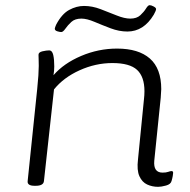

<svg xmlns="http://www.w3.org/2000/svg" viewBox="-20 -717 737 743"><path d="M592 6Q569 6 549.5 -3Q530 -12 519.5 -35Q509 -58 514 -100L537 -332Q538 -340 538.5 -348.5Q539 -357 539 -364Q539 -420 510.5 -446.5Q482 -473 415 -473Q350 -473 288 -445Q226 -417 189 -371L150 -16Q148 2 118 2H114Q85 2 87 -16L124 -373Q127 -401 128.5 -424.5Q130 -448 130 -462Q130 -479 129.5 -489Q129 -499 129 -505Q129 -515 144.5 -518.5Q160 -522 170 -522Q182 -522 186 -504.5Q190 -487 190 -460Q190 -444 187 -426Q227 -472 294 -500.5Q361 -529 433 -529Q516 -529 560 -490.5Q604 -452 604 -372Q604 -364 603 -356Q602 -348 602 -339L577 -95Q573 -49 609 -49Q623 -49 631 -52Q639 -55 644 -55Q650 -55 650 -48Q650 -45 648.5 -36Q647 -27 644 -17Q641 -4 622.5 1Q604 6 592 6ZM217 -593Q211 -593 201.5 -596Q192 -599 192 -606Q192 -607 193.5 -612Q195 -617 197 -621Q219 -663 247.5 -678.5Q276 -694 305 -694Q337 -694 369.5 -681.5Q402 -669 432 -657Q462 -645 484 -645Q509 -645 523 -658Q537 -671 545 -684Q553 -697 559 -697Q565 -697 574.5 -692Q584 -687 584 -682Q584 -676 575 -660Q536 -595 473 -595Q441 -595 408 -607.5Q375 -620 345.5 -632.5Q316 -645 295 -645Q270 -645 256 -632Q242 -619 233 -606Q224 -593 217 -593Z"/></svg>

Font: Asap Expanded Expanded Light
Style: Italic
Weight: 300
Width: 7
Italic angle: -6°
Designer: Pablo Cosgaya
Foundry: Omnibus-Type
Version: Version 3.001; ttfautohint (v1.8.4.7-5d5b)